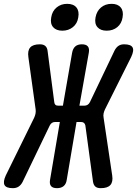

<svg xmlns="http://www.w3.org/2000/svg" viewBox="-78 -971 714 1001"><path d="M40 -23Q32 -7 19.5 1.5Q7 10 -11 10Q-46 10 -54.5 -6.5Q-63 -23 -48 -56L100 -357Q105 -368 107 -378Q109 -388 108 -399L70 -673Q65 -707 79.5 -723.5Q94 -740 130 -740Q148 -740 158 -731.5Q168 -723 170 -706L205 -438Q206 -429 211 -424.5Q216 -420 226 -420H250L298 -696Q302 -718 314.5 -729Q327 -740 349 -740Q371 -740 380 -729Q389 -718 385 -696L336 -420H361Q371 -420 378.5 -424.5Q386 -429 391 -439L519 -707Q527 -723 539 -731.5Q551 -740 569 -740Q604 -740 613 -724Q622 -708 606 -674L469 -400Q464 -389 462 -379Q460 -369 462 -358L507 -56Q512 -23 497.5 -6.5Q483 10 447 10Q429 10 419.5 2Q410 -6 407 -23L367 -317Q365 -326 359.5 -330.5Q354 -335 344 -335H321L270 -34Q267 -12 254 -1Q241 10 219 10Q197 10 188 -1Q179 -12 183 -34L234 -335H210Q200 -335 193 -330.5Q186 -326 181 -316ZM478 -811Q446 -811 430 -829.5Q414 -848 420 -880Q426 -913 448.5 -932Q471 -951 504 -951Q536 -951 551.5 -932Q567 -913 561 -880Q556 -848 533.5 -829.5Q511 -811 478 -811ZM247 -811Q215 -811 199 -829.5Q183 -848 189 -880Q194 -913 217 -932Q240 -951 272 -951Q305 -951 320.5 -932Q336 -913 330 -880Q325 -848 302 -829.5Q279 -811 247 -811Z"/></svg>

Font: Maple Mono NL SemiBold
Style: Italic
Weight: 600
Italic angle: -10°
Monospace: yes
Designer: subframe7536
Version: Version 7.000